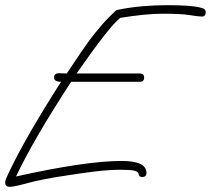

<svg xmlns="http://www.w3.org/2000/svg" viewBox="-22 -685 815 742"><path d="M16 37Q-2 37 -2 20Q-2 12 4.5 -1.5Q11 -15 16 -26Q46 -89 95.5 -175Q145 -261 214 -369Q187 -369 187 -385Q187 -402 206 -402L236 -401Q267 -448 289 -480Q311 -512 324 -530Q346 -559 371.5 -588.5Q397 -618 428 -646Q475 -656 524.5 -660.5Q574 -665 625 -665Q715 -665 751 -656Q764 -653 768.5 -649Q773 -645 773 -638Q773 -621 758 -621Q746 -621 712 -626.5Q678 -632 608 -632Q574 -632 533 -628Q492 -624 443 -616Q401 -584 274 -401H519Q535 -401 535 -385Q535 -369 519 -369H253Q108 -147 40 -3Q310 -63 448 -63Q544 -63 544 -17Q544 -1 528 -1Q515 -1 514 -11Q513 -22 496.5 -25.5Q480 -29 445 -29Q401 -29 346.5 -22.5Q292 -16 230 -6Q142 7 87 22Q32 37 16 37Z"/></svg>

Font: Oooh Baby
Style: Regular
Weight: 400
Designer: Robert E. Leuschke
Foundry: Robert E. Leuschke
Version: Version 1.011; ttfautohint (v1.8.3)